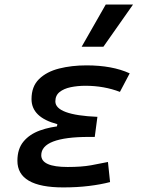

<svg xmlns="http://www.w3.org/2000/svg" viewBox="-20 -815 626 845"><path d="M258.3 9.8Q56.6 9.8 56.6 -107.4Q56.6 -159.7 83.3 -191.9Q109.9 -224.1 155.5 -240.7Q201.2 -257.3 258.3 -261.7L408.7 -300.8L397 -212.4H371.6Q318.8 -212.4 279.5 -207.3Q240.2 -202.1 214.1 -192.1Q188 -182.1 174.8 -167Q161.6 -151.9 161.6 -131.8Q161.6 -80.1 277.8 -80.1Q338.9 -80.1 380.6 -87.6Q422.4 -95.2 455.1 -102.1L464.4 -13.7Q423.3 -2.9 371.3 3.4Q319.3 9.8 258.3 9.8ZM222.2 -212.4 232.4 -268.6Q118.7 -298.3 118.7 -378.9Q118.7 -434.6 151.9 -467Q185.1 -499.5 240.2 -513.4Q295.4 -527.3 360.8 -527.3Q474.1 -527.3 550.8 -492.2L507.8 -410.6Q437.5 -437.5 356 -437.5Q321.3 -437.5 291 -431.2Q260.7 -424.8 242.2 -409.9Q223.6 -395 223.6 -368.7Q223.6 -338.9 270 -321.8Q316.4 -304.7 408.7 -300.8L397 -212.4ZM339.4 -609.4 445.3 -794.9H565.4L435.1 -609.4Z"/></svg>

Font: Cascadia Mono NF
Style: Italic
Weight: 400
Italic angle: -10°
Monospace: yes
Designer: Aaron Bell
Foundry: Saja Typeworks
Version: Version 2404.023